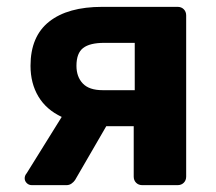

<svg xmlns="http://www.w3.org/2000/svg" viewBox="-20 -540 629 560"><path d="M395 0Q384 0 377 -7Q370 -14 370 -25V-172H290L199 -15Q195 -9 188.5 -4.5Q182 0 174 0H73Q64 0 58 -6Q52 -12 52 -20Q52 -28 58 -35L160 -199Q115 -220 92 -258.5Q69 -297 69 -348Q69 -434 123.5 -477Q178 -520 278 -520H498Q509 -520 516 -513Q523 -506 523 -495V-25Q523 -14 516 -7Q509 0 498 0ZM373 -277V-415H284Q242 -415 222.5 -400Q203 -385 203 -348Q203 -316 221.5 -296.5Q240 -277 279 -277Z"/></svg>

Font: Fz Rubik SemBd
Style: Regular
Weight: 600
Designer: Hubert and Fischer
Foundry: Hubert and Fischer
Version: Vit hóa bi FontZin.com